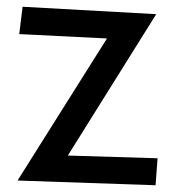

<svg xmlns="http://www.w3.org/2000/svg" viewBox="-20 -531 507 569"><path d="M297 -417 37 -430 47 -511 443 -489 181 -70 447 -62 441 18 32 4Z"/></svg>

Font: Stick
Style: Regular
Weight: 400
Designer: Fontworks Inc.
Foundry: Fontworks Inc.
Version: Version 1.100